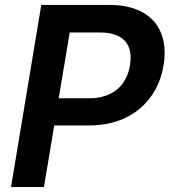

<svg xmlns="http://www.w3.org/2000/svg" viewBox="-20 -747 678 767"><path d="M155.5 0 196.7 -245.7H335.2C504.3 -245.7 610.8 -346.6 633.5 -486.5C657 -625.7 584.5 -727.3 417.6 -727.3H144.9L24.1 0ZM258.5 -617.2H379.3C478 -617.2 512.1 -564.6 499.3 -486.5C487.2 -409.8 433.9 -354.4 335.9 -354.4H214.5Z"/></svg>

Font: Riot Sans 2.0
Style: Bold Italic
Weight: 600
Italic angle: -9.39999°
Designer: Rasmus Andersson
Foundry: rsms
Version: Version 3.006;hotconv 1.0.109;makeotfexe 2.5.65596